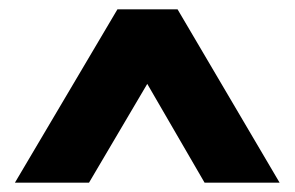

<svg xmlns="http://www.w3.org/2000/svg" viewBox="-20 -753 632 412"><path d="M12 -361 232 -733H361L580 -361H419L296 -573L171 -361Z"/></svg>

Font: Mach
Style: Bold
Weight: 700
Version: Version 1.002